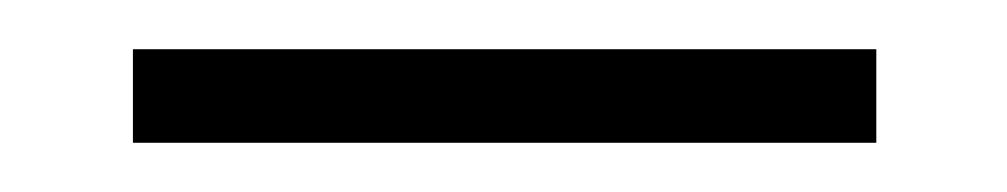

<svg xmlns="http://www.w3.org/2000/svg" viewBox="-20 -260 409 78"><path d="M34 -202V-240H336V-202Z"/></svg>

Font: EauTestText Light
Style: Regular
Weight: 300
Designer: Christian Thalmann (Catharsis Fonts)
Version: Version 0.001;PS 000.001;hotconv 1.0.88;makeotf.lib2.5.64775